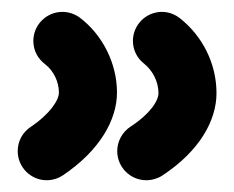

<svg xmlns="http://www.w3.org/2000/svg" viewBox="-20 -727 394 323"><path d="M55.7 -619.1C69.8 -608.4 79.1 -589.8 79.1 -571.3C79.1 -558.6 64.5 -535.6 31.2 -513.2C18.1 -504.4 9.8 -489.7 9.8 -472.7C9.8 -445.8 31.7 -423.8 58.6 -423.8C68.8 -423.8 78.6 -427.2 85.9 -432.1C148.9 -474.6 176.8 -526.4 176.8 -571.3C176.8 -621.1 151.9 -668.9 114.3 -697.3C106.4 -703.1 96.2 -707 85 -707C58.1 -707 36.1 -685.1 36.1 -658.2C36.1 -642.1 43.5 -628.4 55.7 -619.1ZM222.2 -620.1C236.8 -608.4 246.6 -589.8 246.6 -570.3C246.6 -557.6 232.9 -535.6 199.2 -513.7C186 -504.9 177.2 -489.7 177.2 -472.7C177.2 -445.8 199.2 -423.8 226.1 -423.8C235.8 -423.8 245.6 -426.8 252.9 -431.6C316.9 -473.6 344.2 -525.4 344.2 -570.3C344.2 -621.1 319.8 -667 282.7 -696.3C273.9 -703.1 263.7 -707 252.4 -707C225.6 -707 203.6 -685.1 203.6 -658.2C203.6 -642.6 210.9 -628.9 222.2 -620.1Z"/></svg>

Font: Velvelyne Book
Style: Bold
Weight: 700
Designer: Manon Van der Borght et Mariel Nils
Foundry: Velvetyne
Version: Version 1.070;Glyphs 3.3.1 (3343)